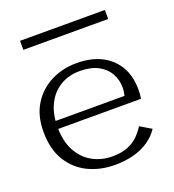

<svg xmlns="http://www.w3.org/2000/svg" viewBox="-126 -764 791 875"><g transform="rotate(-20 270.0 -327.0)"><path d="M90.5 -268.4H431.1Q433.7 -278.9 434.9 -287.8Q436.1 -296.6 436.1 -307.8Q436.1 -345.5 418.6 -376.4Q401.2 -407.3 365.9 -426Q330.7 -444.6 276.8 -444.6Q223.2 -444.6 182.4 -419.8Q141.5 -395 118.9 -349.9Q96.3 -304.7 95.7 -244Q94.9 -171.7 120.7 -123.7Q146.6 -75.7 189.9 -51.9Q233.3 -28 285.5 -28Q329.8 -28 360.1 -40.2Q390.4 -52.4 410.9 -72.4Q431.3 -92.4 445.9 -115.8L500.1 -83.5Q479.4 -52.2 447.5 -30.7Q415.5 -9.3 374.5 1.7Q333.4 12.6 283.6 12.6Q214 12.6 156 -15Q98 -42.6 63 -99Q28 -155.4 28 -240.8Q28 -318.2 61.5 -372.2Q95 -426.2 151.4 -454.9Q207.8 -483.6 276 -483.6Q380.5 -483.6 440.6 -427.2Q500.7 -370.8 500.7 -275.6Q500.7 -264.3 499.9 -253.2Q499.1 -242.1 496.7 -230.2H89.7ZM69.6 -623.2V-667H481V-623.2Z"/></g></svg>

Font: Panamera Thin
Style: Regular
Weight: 100
Designer: Bastien Sozeau
Foundry: NBR — Bastien Sozeau
Version: Version 3.003;gftools[0.9.33]